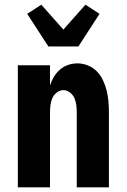

<svg xmlns="http://www.w3.org/2000/svg" viewBox="-20 -798 540 818"><path d="M56 0V-520H193V-434Q199 -453 209.5 -470.5Q220 -488 235.5 -501.5Q251 -515 270.5 -521.5Q290 -528 310 -528Q333 -528 355 -519Q377 -510 393 -493.5Q409 -477 419 -455.5Q429 -434 434.5 -411.5Q440 -389 442 -366Q444 -343 444 -320V0H307V-320Q307 -335 305 -350.5Q303 -366 297 -380Q291 -394 278 -404Q265 -414 250 -414Q235 -414 222 -404Q209 -394 203 -380Q197 -366 195 -350.5Q193 -335 193 -320V0ZM186 -600 96 -739 156 -778 250 -672 344 -778 404 -739 314 -600Z"/></svg>

Font: Iosevka Heavy
Style: Regular
Weight: 900
Monospace: yes
Designer: Belleve Invis
Foundry: Belleve Invis
Version: Version 32.5.0; ttfautohint (v1.8.4)